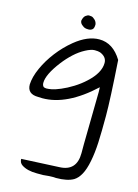

<svg xmlns="http://www.w3.org/2000/svg" viewBox="-140 -614 796 1110"><g transform="rotate(15 258.0 -59.0)"><path d="M308.6 418 294.9 417Q265.6 417 232.4 420.9H195.3Q136.7 420.9 103.5 398.4Q85.9 386.7 85.9 363.3L310.5 352.5Q414.1 349.6 414.1 241.2Q414.1 237.3 414.1 228Q414.1 218.8 414.1 187.5L418.9 -127Q418.9 -143.6 418 -154.3Q259.8 -6.8 113.3 -6.8Q100.6 -6.8 87.9 -7.8Q22.5 -7.8 22.5 -65.4Q24.4 -110.4 48.8 -164.6Q73.2 -218.8 111.8 -269Q150.4 -319.3 199.2 -359.4Q274.4 -420.9 344.7 -420.9Q426.8 -420.9 479.5 -334Q495.1 -101.6 495.1 -3.9Q495.1 93.8 492.2 156.2Q489.3 218.8 479 270.5Q468.8 322.3 452.1 352.5Q435.5 382.8 413.1 396.5Q376 418 308.6 418ZM367.2 -349.6Q355.5 -353.5 334.5 -353.5Q313.5 -353.5 280.3 -335.9Q247.1 -318.4 216.8 -290.5Q186.5 -262.7 160.2 -228.5Q95.7 -144.5 95.7 -94.7Q95.7 -79.1 104.5 -71.3Q111.3 -67.4 121.6 -67.4Q131.8 -67.4 151.4 -70.8Q170.9 -74.2 204.6 -88.4Q238.3 -102.5 274.4 -125Q310.5 -147.5 339.8 -174.8Q408.2 -237.3 408.2 -296.9Q408.2 -333 367.2 -349.6ZM214.8 -499Q219.7 -522.5 231.4 -530.8Q243.2 -539.1 250 -539.1Q256.8 -539.1 265.6 -537.6Q274.4 -536.1 286.1 -524.9Q297.9 -513.7 299.8 -498Q299.8 -474.6 290 -467.3Q280.3 -460 267.6 -460Q254.9 -460 247.1 -462.4Q239.3 -464.8 232.4 -470.7Q214.8 -482.4 214.8 -499Z"/></g></svg>

Font: Architects Daughter
Style: Regular
Weight: 400
Designer: Kimberly Geswein
Foundry: Kimberly Geswein
Version: Version 1.003 2010